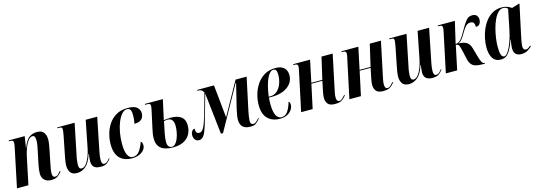

<svg xmlns="http://www.w3.org/2000/svg" viewBox="5 -1330 5935 2125"><g transform="rotate(-15 2972.5 -268.0)"><path d="M415 10Q366 10 337.5 -17.5Q309 -45 309 -92Q309 -113 312.5 -140.5Q316 -168 323 -202L353 -344Q357 -363 363 -396Q369 -429 369 -454Q369 -473 364 -493Q359 -513 337 -513Q311 -513 288 -483.5Q265 -454 248 -409.5Q231 -365 221 -319L154 0H23L116 -445Q119 -459 121 -472Q123 -485 123 -495Q123 -509 117 -517.5Q111 -526 86 -526H71L72 -536H255L235 -406H237Q267 -486 304.5 -515.5Q342 -545 397 -545Q453 -545 475 -512.5Q497 -480 497 -436Q497 -410 492 -378Q487 -346 481 -317L449 -160Q444 -132 439.5 -107Q435 -82 435 -60Q435 -15 465 -15Q486 -15 502 -31Q518 -47 531 -63L537 -55Q516 -27 488.5 -8.5Q461 10 415 10Z M982 10Q942 10 920.5 -2Q899 -14 890.5 -33.5Q882 -53 882 -75Q882 -86 883.5 -103Q885 -120 887 -136.5Q889 -153 891 -161H886Q858 -69 812.5 -30Q767 9 712 9Q657 9 635.5 -23Q614 -55 614 -99Q614 -123 619 -156Q624 -189 630 -216L673 -433Q682 -483 682 -499Q682 -513 676 -519.5Q670 -526 646 -526H627L629 -536H827L755 -183Q748 -154 744.5 -124.5Q741 -95 741 -78Q741 -50 749 -38.5Q757 -27 772 -27Q800 -27 824 -57Q848 -87 866 -133Q884 -179 893 -227L954 -536H1086L1009 -154Q998 -99 998 -62Q998 -12 1027 -12Q1046 -12 1062.5 -26Q1079 -40 1093 -60L1098 -53Q1078 -26 1053.5 -8Q1029 10 982 10Z M1343 9Q1251 9 1200.5 -42.5Q1150 -94 1150 -203Q1150 -256 1165 -314.5Q1180 -373 1213.5 -425Q1247 -477 1301.5 -509.5Q1356 -542 1435 -542Q1513 -542 1543 -513Q1573 -484 1573 -445Q1573 -423 1563 -401.5Q1553 -380 1529.5 -366.5Q1506 -353 1464 -353Q1469 -376 1471.5 -402Q1474 -428 1473 -458Q1473 -500 1460 -515.5Q1447 -531 1424 -531Q1393 -531 1365.5 -500.5Q1338 -470 1317 -419Q1296 -368 1284.5 -305.5Q1273 -243 1273 -178Q1273 -87 1294.5 -45Q1316 -3 1355 -3Q1399 -3 1427 -39.5Q1455 -76 1480 -144Q1488 -140 1493 -128.5Q1498 -117 1498 -96Q1498 -70 1478.5 -46Q1459 -22 1424 -6.5Q1389 9 1343 9Z M1810 10Q1627 10 1627 -139Q1627 -167 1631.5 -195.5Q1636 -224 1643 -253L1682 -432Q1687 -455 1690 -471Q1693 -487 1693 -498Q1693 -512 1686 -519Q1679 -526 1652 -526H1630L1632 -536H1838L1788 -308Q1812 -311 1832.5 -313Q1853 -315 1869 -315Q1946 -315 1987.5 -283Q2029 -251 2029 -184Q2029 -131 2006.5 -87Q1984 -43 1935.5 -16.5Q1887 10 1810 10ZM1800 0Q1822 0 1840 -19.5Q1858 -39 1871 -71Q1884 -103 1891 -140.5Q1898 -178 1898 -213Q1898 -303 1829 -303Q1811 -303 1787 -297Q1773 -229 1761 -170Q1749 -111 1749 -71Q1749 -33 1763 -16.5Q1777 0 1800 0Z M2695 10Q2640 10 2610.5 -17Q2581 -44 2581 -101Q2581 -125 2587 -158Q2593 -191 2600 -223L2668 -501H2663L2384 0H2360L2307 -474Q2298 -442 2288 -406.5Q2278 -371 2264 -321Q2232 -204 2209.5 -131.5Q2187 -59 2165 -26Q2143 7 2109 7Q2079 7 2063.5 -14.5Q2048 -36 2048 -64Q2048 -93 2061.5 -111Q2075 -129 2092 -129Q2091 -107 2099 -89Q2107 -71 2133 -71Q2150 -71 2164 -83.5Q2178 -96 2193.5 -130Q2209 -164 2228 -228Q2236 -255 2247.5 -295.5Q2259 -336 2271 -378Q2283 -420 2291.5 -451Q2300 -482 2301 -488Q2291 -508 2278 -517Q2265 -526 2242 -526H2230L2232 -536H2424L2462 -160L2671 -536H2798L2718 -161Q2712 -133 2707.5 -102.5Q2703 -72 2703 -55Q2703 -27 2714 -19Q2725 -11 2735 -11Q2753 -11 2766.5 -22.5Q2780 -34 2803 -61L2808 -54Q2786 -26 2764 -8Q2742 10 2695 10Z M3035 10Q2949 10 2897 -41Q2845 -92 2845 -198Q2845 -252 2861 -312.5Q2877 -373 2911.5 -426Q2946 -479 3000 -512.5Q3054 -546 3130 -546Q3193 -546 3226.5 -515.5Q3260 -485 3260 -430Q3260 -374 3227.5 -333Q3195 -292 3139 -270Q3083 -248 3011 -248H2977Q2976 -243 2975 -230Q2974 -217 2973.5 -203.5Q2973 -190 2973 -182Q2973 -85 2995.5 -43.5Q3018 -2 3057 -2Q3101 -2 3129 -43Q3157 -84 3174 -147Q3181 -145 3185.5 -136.5Q3190 -128 3190 -108Q3190 -82 3172.5 -54.5Q3155 -27 3121 -8.5Q3087 10 3035 10ZM2995 -258Q3042 -258 3075 -288.5Q3108 -319 3125 -366.5Q3142 -414 3142 -464Q3142 -502 3133 -517.5Q3124 -533 3101 -533Q3062 -533 3028 -460.5Q2994 -388 2977 -258Z M3668 10Q3607 10 3585 -18Q3563 -46 3563 -85Q3563 -107 3566.5 -129Q3570 -151 3575 -174L3596 -275H3470L3411 0H3279L3372 -437Q3377 -458 3379.5 -472Q3382 -486 3382 -497Q3382 -511 3374 -518.5Q3366 -526 3339 -526H3330L3332 -536H3525L3472 -285H3598L3656 -536H3784L3706 -166Q3699 -131 3694 -106.5Q3689 -82 3689 -60Q3689 -38 3695.5 -24.5Q3702 -11 3721 -11Q3739 -11 3755 -26Q3771 -41 3789 -61L3795 -54Q3782 -40 3767.5 -25Q3753 -10 3730 0Q3707 10 3668 10Z M4221 10Q4160 10 4138 -18Q4116 -46 4116 -85Q4116 -107 4119.5 -129Q4123 -151 4128 -174L4149 -275H4023L3964 0H3832L3925 -437Q3930 -458 3932.5 -472Q3935 -486 3935 -497Q3935 -511 3927 -518.5Q3919 -526 3892 -526H3883L3885 -536H4078L4025 -285H4151L4209 -536H4337L4259 -166Q4252 -131 4247 -106.5Q4242 -82 4242 -60Q4242 -38 4248.5 -24.5Q4255 -11 4274 -11Q4292 -11 4308 -26Q4324 -41 4342 -61L4348 -54Q4335 -40 4320.5 -25Q4306 -10 4283 0Q4260 10 4221 10Z M4785 10Q4745 10 4723.5 -2Q4702 -14 4693.5 -33.5Q4685 -53 4685 -75Q4685 -86 4686.5 -103Q4688 -120 4690 -136.5Q4692 -153 4694 -161H4689Q4661 -69 4615.5 -30Q4570 9 4515 9Q4460 9 4438.5 -23Q4417 -55 4417 -99Q4417 -123 4422 -156Q4427 -189 4433 -216L4476 -433Q4485 -483 4485 -499Q4485 -513 4479 -519.5Q4473 -526 4449 -526H4430L4432 -536H4630L4558 -183Q4551 -154 4547.5 -124.5Q4544 -95 4544 -78Q4544 -50 4552 -38.5Q4560 -27 4575 -27Q4603 -27 4627 -57Q4651 -87 4669 -133Q4687 -179 4696 -227L4757 -536H4889L4812 -154Q4801 -99 4801 -62Q4801 -12 4830 -12Q4849 -12 4865.5 -26Q4882 -40 4896 -60L4901 -53Q4881 -26 4856.5 -8Q4832 10 4785 10Z M5360 8Q5313 8 5281 0Q5249 -8 5230 -31Q5211 -54 5201 -97L5180 -192Q5169 -241 5160 -258.5Q5151 -276 5125 -276L5067 0H4937L5029 -435Q5034 -458 5036.5 -473.5Q5039 -489 5039 -496Q5039 -511 5031 -518.5Q5023 -526 4997 -526H4986L4988 -536H5184L5126 -287Q5144 -287 5157 -293.5Q5170 -300 5183 -312Q5200 -330 5217.5 -359Q5235 -388 5259 -430Q5284 -474 5303 -499.5Q5322 -525 5340 -535.5Q5358 -546 5381 -546Q5422 -546 5436.5 -525.5Q5451 -505 5451 -482Q5451 -452 5437 -431.5Q5423 -411 5392 -411Q5392 -444 5381 -459Q5370 -474 5344 -474Q5326 -474 5311.5 -467Q5297 -460 5280.5 -439.5Q5264 -419 5239 -376Q5219 -340 5198.5 -315.5Q5178 -291 5156 -284Q5217 -283 5250 -262.5Q5283 -242 5297 -191L5325 -92Q5341 -37 5352 -19.5Q5363 -2 5376 -2H5384L5382 8Z M5569 10Q5503 10 5474 -37.5Q5445 -85 5445 -161Q5445 -207 5455 -259.5Q5465 -312 5486.5 -362.5Q5508 -413 5540.5 -454.5Q5573 -496 5618.5 -521Q5664 -546 5723 -546Q5759 -546 5787.5 -534.5Q5816 -523 5833 -510L5914 -535H5924L5850 -189Q5848 -176 5843 -154Q5838 -132 5834.5 -109.5Q5831 -87 5831 -71Q5831 -26 5864 -26Q5878 -26 5891 -34.5Q5904 -43 5918 -56L5923 -45Q5905 -28 5876 -9Q5847 10 5801 10Q5716 10 5716 -79Q5716 -103 5720 -126Q5724 -149 5728 -177H5725Q5692 -79 5657 -34.5Q5622 10 5569 10ZM5611 -15Q5633 -15 5658 -53Q5683 -91 5705.5 -153Q5728 -215 5742 -286L5788 -513Q5777 -526 5763 -530.5Q5749 -535 5735 -535Q5704 -535 5677.5 -508Q5651 -481 5630.5 -437Q5610 -393 5596 -340Q5582 -287 5574.5 -233.5Q5567 -180 5567 -136Q5567 -72 5577.5 -43.5Q5588 -15 5611 -15Z"/></g></svg>

Font: Noto Serif Display ExtraCondensed
Style: Bold Italic
Weight: 700
Width: 2
Italic angle: -12°
Designer: Monotype Design Team
Foundry: Monotype Imaging Inc.
Version: Version 2.009